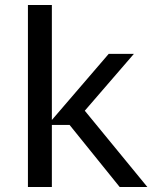

<svg xmlns="http://www.w3.org/2000/svg" viewBox="-20 -750 613 770"><path d="M571 0H460L259 -249H171L416 -534H517L295 -277L302 -328ZM188 0H92V-730H188Z"/></svg>

Font: Sora Variable
Style: Regular
Weight: 400
Designer: Jonathan Barnbrook, Julián Moncada
Foundry: Barnbrook Fonts
Version: Version 2.000